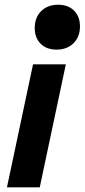

<svg xmlns="http://www.w3.org/2000/svg" viewBox="-20 -803 363 823"><path d="M262.2 -527.3 150.4 0H9.8L121.6 -527.3ZM222.7 -590.3Q179.2 -590.3 154.1 -615.7Q128.9 -641.1 128.9 -683.1Q128.9 -728 156.5 -755.4Q184.1 -782.7 229 -782.7Q272.5 -782.7 297.6 -757.3Q322.8 -731.9 322.8 -689.9Q322.8 -645.5 295.2 -617.9Q267.6 -590.3 222.7 -590.3Z"/></svg>

Font: Schibsted Grotesk
Style: Bold Italic
Weight: 700
Italic angle: -12°
Designer: Bakken & Baeck AS, Henrik Kongsvoll
Foundry: Schibsted ASA
Version: Version 1.100;gftools[0.9.25]